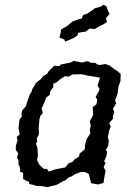

<svg xmlns="http://www.w3.org/2000/svg" viewBox="-20 -759 556 789"><path d="M211 1 175 10 153 6 129 5 118 1 100 -3V-11L76 -22L75 -28V-49L63 -53L61 -75L56 -82V-100L50 -112L55 -129L45 -142V-161L52 -180L49 -197L61 -206L56 -233L60 -267L70 -281L68 -291L71 -305L87 -323L90 -335L97 -355L102 -371L109 -380L112 -392L125 -412L127 -418L148 -434L157 -446L174 -456L178 -464L203 -489L224 -487L230 -494L270 -502L283 -509L317 -502L335 -507H342L353 -501H371L380 -494L391 -492L413 -496L430 -490L451 -474L464 -466L476 -455L475 -426L467 -403L463 -374L458 -359L453 -349L457 -334L444 -312L450 -298L444 -283V-271L429 -253L435 -239L429 -224L426 -209L423 -195L427 -181L425 -161L415 -142L420 -135L418 -120L408 -96L414 -90L406 -72L414 -57L410 -37L405 -7L383 -1L355 -6L352 -15L345 -44L330 -52H311L289 -44L276 -35L263 -30L247 -17L240 -15L218 -2ZM180 -54 207 -63 248 -71 262 -88 277 -93 287 -104 305 -116 307 -128 328 -145 330 -166 336 -188 351 -210 349 -225 353 -242 349 -261 356 -273 363 -287 362 -299 361 -319 376 -330 380 -348 373 -361 385 -382 389 -394 381 -408 391 -440 342 -448 319 -453 310 -454 277 -453 263 -444 247 -446 228 -434 213 -421 199 -415V-401L186 -383L185 -370L170 -358L165 -345L155 -321L151 -315L156 -294L146 -283L142 -269L139 -233L140 -207L131 -190L133 -178L128 -169L134 -150L136 -120L132 -101L142 -82L160 -65H173ZM247 -588 245 -596 236 -600 224 -605 229 -623 231 -638 246 -646 259 -654 267 -662 278 -671 301 -679 316 -683 321 -697 338 -703 349 -710 370 -725 381 -728 394 -732 404 -739 417 -734 421 -722 430 -702 415 -683 420 -670 407 -660 394 -654 385 -649 370 -640 357 -641 349 -642 332 -629 316 -627 301 -624 298 -613 283 -603 272 -598Z"/></svg>

Font: Winky Rough Light
Style: Italic
Weight: 300
Italic angle: -8.97852°
Designer: Simon Atzbach
Foundry: typofactur
Version: Version 1.206; ttfautohint (v1.8.4.7-5d5b)